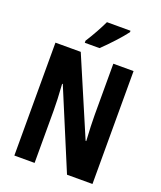

<svg xmlns="http://www.w3.org/2000/svg" viewBox="-166 -1037 955 1141"><g transform="rotate(20 311.0 -466.5)"><path d="M459 -924V-933H310C289 -889 262 -839 228 -786V-773H321C367 -816 432 -887 459 -924ZM558 0V-714H430V-389C430 -348 432 -294 436 -227H432L224 -714H64V0H192V-331C192 -372 190 -428 185 -498H189L397 0Z"/></g></svg>

Font: Noto Sans Devanagari ExtraCondensed
Style: Bold
Weight: 700
Width: 2
Designer: Jelle Bosma - Monotype Design Team
Foundry: Monotype Imaging Inc.
Version: Version 2.004